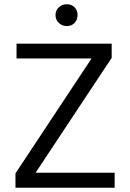

<svg xmlns="http://www.w3.org/2000/svg" viewBox="-20 -883 614 906"><path d="M521 3H53V-65L412 -607H58V-677H507V-610L148 -68H521ZM332 -848.5Q346 -834 346 -812Q346 -790 332 -775Q318 -760 295.5 -760Q273 -760 257.5 -775Q242 -790 242 -812Q242 -834 257.5 -848.5Q273 -863 295.5 -863Q318 -863 332 -848.5Z"/></svg>

Font: Hind Siliguri Fixed
Style: Regular
Weight: 400
Designer: Jyotish Sonowal
Foundry: Indian Type Foundry
Version: Version 1.001;October 28, 2021;FontCreator 12.0.0.2565 64-bi